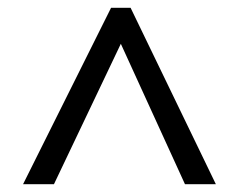

<svg xmlns="http://www.w3.org/2000/svg" viewBox="-20 -805 612 491"><path d="M39 -334H118L289 -693L453 -334H532L314 -785H264Z"/></svg>

Font: Noto Sans Malayalam UI
Style: Regular
Weight: 400
Designer: Jelle Bosma - Monotype Design Team
Foundry: Monotype Imaging Inc.
Version: Version 2.104